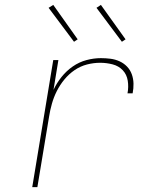

<svg xmlns="http://www.w3.org/2000/svg" viewBox="-20 -766 640 786"><path d="M112 0 198 -520H219L199 -398Q212 -426 232 -451Q252 -476 278 -494Q304 -512 334 -520Q364 -528 393 -528Q413 -528 432.5 -525.5Q452 -523 469.5 -515Q487 -507 500 -493.5Q513 -480 519.5 -462Q526 -444 526.5 -424Q527 -404 523 -384H502Q507 -410 503 -435.5Q499 -461 482.5 -478.5Q466 -496 441 -502.5Q416 -509 390 -509Q363 -509 336 -502Q309 -495 285.5 -479Q262 -463 243.5 -440.5Q225 -418 212.5 -393Q200 -368 192.5 -341.5Q185 -315 181 -289L133 0ZM479 -595 375 -734 393 -746 494 -605ZM283 -595 179 -734 198 -746 298 -605Z"/></svg>

Font: Iosevka SS04 Th Ex Obl
Style: Regular
Weight: 100
Width: 7
Italic angle: -9°
Monospace: yes
Designer: Belleve Invis
Foundry: Belleve Invis
Version: Version 19.0.0; ttfautohint (v1.8.4)